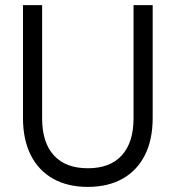

<svg xmlns="http://www.w3.org/2000/svg" viewBox="-20 -720 688 752"><path d="M324 12Q245 12 188 -20Q131 -52 100.5 -112.5Q70 -173 70 -258V-700H145V-256Q145 -162 191 -111.5Q237 -61 324 -61Q411 -61 457 -111.5Q503 -162 503 -256V-700H578V-258Q578 -173 547.5 -112.5Q517 -52 460 -20Q403 12 324 12Z"/></svg>

Font: Fustat
Style: Regular
Weight: 400
Designer: Mohamed Gaber, Khaled Hosny, Laura Garcia Mut
Foundry: Kief Type Foundry, Alif Type Foundry, Hard Type Foundry
Version: Version 1.007